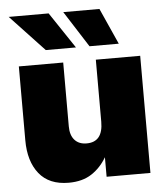

<svg xmlns="http://www.w3.org/2000/svg" viewBox="-53 -783 724 842"><g transform="rotate(-5 309.0 -362.0)"><path d="M215.8 11.7Q129.9 11.7 85.9 -43Q42 -97.7 42 -190.4V-515.6H237.3V-234.4Q237.3 -195.8 256.1 -174.6Q274.9 -153.3 309.1 -153.3Q380.9 -153.3 380.9 -242.2V-515.6H576.2V0H383.3V-85.9Q357.4 -41.5 316.9 -14.9Q276.4 11.7 215.8 11.7ZM166 -576.7 16.6 -735.8H192.4L298.8 -576.7ZM358.4 -576.7 256.8 -735.8H416L487.3 -576.7Z"/></g></svg>

Font: Inter Display Black
Style: Regular
Weight: 900
Designer: Rasmus Andersson
Foundry: rsms
Version: Version 4.000;git-a52131595